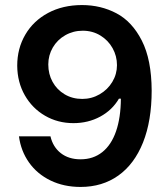

<svg xmlns="http://www.w3.org/2000/svg" viewBox="-20 -737 673 767"><path d="M585.9 -375Q585.9 -254.4 551.3 -167.7Q516.6 -81.1 452.6 -35.6Q388.7 9.8 301.8 9.8Q234.9 9.8 181.6 -16.1Q128.4 -42 95.9 -87.9Q63.5 -133.8 55.7 -192.4H181.6Q191.4 -149.9 222.9 -125.2Q254.4 -100.6 301.8 -100.6Q352.5 -100.6 388.7 -129.4Q424.8 -158.2 443.6 -212.6Q462.4 -267.1 462.9 -342.8H455.1Q428.2 -296.9 380.1 -271Q332 -245.1 273.4 -245.1Q210.9 -245.1 159.9 -274.7Q108.9 -304.2 79.1 -356.4Q49.3 -408.7 48.8 -474.6Q48.8 -543.5 81.1 -598.6Q113.3 -653.8 172.1 -685.3Q231 -716.8 307.6 -716.8Q382.8 -716.8 445.3 -683.8Q507.8 -650.9 546.6 -574.7Q585.4 -498.5 585.9 -375ZM172.9 -479.5Q172.9 -440.9 190.2 -409.7Q207.5 -378.4 238.5 -360.1Q269.5 -341.8 308.6 -341.8Q346.2 -341.8 378.2 -360.4Q410.2 -378.9 428.7 -409.9Q447.3 -440.9 447.3 -476.6Q447.3 -513.2 429.7 -544.7Q412.1 -576.2 380.9 -595.2Q349.6 -614.3 310.5 -614.3Q272.5 -614.3 240.7 -596.2Q209 -578.1 190.9 -547.1Q172.9 -516.1 172.9 -479.5Z"/></svg>

Font: Pretendard SemiBold
Style: Regular
Weight: 600
Designer: Base glyphs from Inter by Rasmus Andersson; Hangeul glyphs from Noto Sans CJK(Source Han Sans) by Jang Soo-young and Kan
Foundry: Kil Hyung-jin
Version: Version 1.309